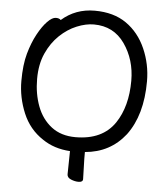

<svg xmlns="http://www.w3.org/2000/svg" viewBox="-59 -771 864 1003"><g transform="rotate(5 372.5 -270.0)"><path d="M354 -52Q495 -52 560 -148Q619 -236 619 -371Q619 -481 561 -564Q503 -647 399 -647Q357 -647 309.5 -627.5Q262 -608 221 -569Q180 -530 154 -472.5Q128 -415 128 -338Q128 -260 152.5 -195Q177 -130 227.5 -91Q278 -52 354 -52ZM390 179Q371 179 350.5 170.5Q330 162 330 145L332 23Q248 18 187 -24Q115 -71 81 -152.5Q47 -234 47 -320Q47 -405 63.5 -464Q80 -523 104.5 -568Q129 -613 154 -638.5Q179 -664 198 -664Q216 -664 224 -655Q297 -719 397 -719Q497 -719 563.5 -672.5Q630 -626 665.5 -545.5Q701 -465 701 -375Q701 -198 621 -91Q542 10 410 21V56L413 163Q413 179 390 179Z"/></g></svg>

Font: LXGW WenKai Lite Medium
Style: Regular
Weight: 500
Designer: LXGW / Fontworks Inc.
Foundry: LXGW / Fontworks Inc.
Version: Version 1.511; March 25, 2025